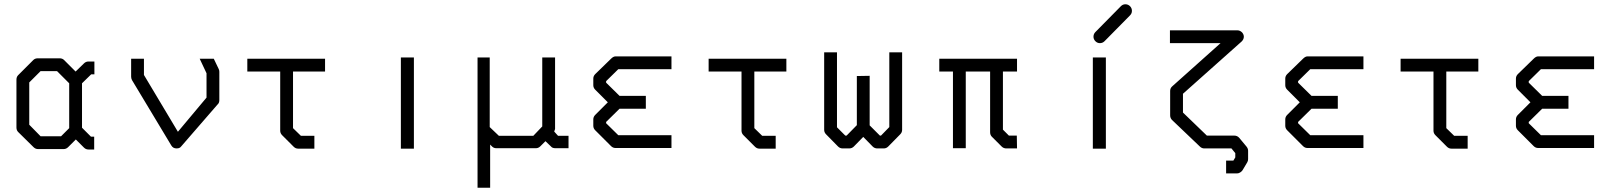

<svg xmlns="http://www.w3.org/2000/svg" viewBox="-20 -745 7600 899"><path d="M364 -147 406 -105H421V-45H394Q382 -45 373 -54L335 -92L299 -56Q290 -47 278 -47H158Q146 -47 137 -56L65 -127Q57 -135 57 -148V-372Q57 -385 65 -393L136 -464Q144 -472 157 -472H259Q272 -472 280 -464L334 -410L373 -448Q382 -457 394 -457H422V-397H407L364 -355ZM304 -145V-355L247 -412H170L117 -359V-161L170 -107H266Z M981 -470 1004 -422Q1007 -416 1007 -409V-276Q1007 -262.5 998 -255L828 -59L823 -54Q816.5 -50 807 -50Q790 -50 782 -64L598 -370Q594 -378 594 -386V-470H654V-394L813 -128L947 -288V-402L915 -470Z M1138 -410V-470H1502V-410H1352V-145L1389 -109H1452V-49H1376Q1364 -49 1355 -58L1301 -112Q1292 -121 1292 -133V-410Z M1857 -476H1918V-49H1857Z M2216 -476H2273V-150L2316 -109H2477L2519 -153V-476H2579V-141Q2579 -139 2575 -129L2593 -109H2642V-51H2581Q2566 -51 2560 -59L2534 -84L2510 -60Q2501 -51 2489 -51H2304Q2292 -51 2284 -59L2275 -68V134H2216Z M3124 -52H2862Q2850 -52 2841 -61L2767 -135Q2758 -144 2758 -156V-186Q2758 -198 2767 -207L2826 -266L2767 -325Q2758 -334 2758 -346V-377Q2758 -389 2767 -398L2841 -470Q2852 -481 2862 -481H3124V-421H2875L2818 -365V-358L2881 -296H3004V-236H2881L2818 -174V-168L2875 -112H3124Z M3298 -410V-470H3662V-410H3512V-145L3549 -109H3612V-49H3536Q3524 -49 3515 -58L3461 -112Q3452 -121 3452 -133V-410Z M4052 -390V-158L4100 -110H4105L4144 -150V-500H4204V-137Q4204 -125 4195 -116L4139 -59Q4130 -50 4118 -50H4088Q4075 -50 4066 -59L4022 -104L3978 -59Q3969 -50 3956 -50H3926Q3913 -50 3904 -59L3848 -116Q3839 -125 3839 -137V-500H3899V-149L3938 -110H3944L3992 -159V-389Z M4378 -410V-470H4742V-410H4676V-138L4704 -110H4741L4742 -50H4692Q4679 -50 4670 -59L4624 -105Q4616 -113 4616 -126V-410H4502V-51H4442V-410Z M5100 -573Q5100 -586 5109 -595L5228.3 -716Q5237.2 -725 5249.2 -725Q5262.1 -725 5271.1 -716Q5280 -707 5280 -694Q5280 -682 5271.1 -673L5151.7 -552Q5142.8 -543 5129.8 -543Q5117.9 -543 5109 -552Q5100 -561 5100 -573ZM5097 -476H5158V-49H5097Z M5721 67V7H5755L5764 -8V-28L5746 -50H5619Q5607 -50 5598 -59L5468 -183Q5459 -192 5459 -205V-319Q5459 -332.5 5469 -341L5695 -543H5458V-603H5774Q5786 -603 5796 -593Q5804 -583.5 5804 -573Q5804 -561 5794 -551L5519 -306V-218L5631 -110H5760Q5773.5 -110 5783 -99L5817 -58Q5824 -49 5824 -39V0Q5824 8.5 5820 15L5798 52Q5794.5 57.5 5787.2 62.2Q5780 67 5772 67Z M6364 -52H6102Q6090 -52 6081 -61L6007 -135Q5998 -144 5998 -156V-186Q5998 -198 6007 -207L6066 -266L6007 -325Q5998 -334 5998 -346V-377Q5998 -389 6007 -398L6081 -470Q6092 -481 6102 -481H6364V-421H6115L6058 -365V-358L6121 -296H6244V-236H6121L6058 -174V-168L6115 -112H6364Z M6538 -410V-470H6902V-410H6752V-145L6789 -109H6852V-49H6776Q6764 -49 6755 -58L6701 -112Q6692 -121 6692 -133V-410Z M7444 -52H7182Q7170 -52 7161 -61L7087 -135Q7078 -144 7078 -156V-186Q7078 -198 7087 -207L7146 -266L7087 -325Q7078 -334 7078 -346V-377Q7078 -389 7087 -398L7161 -470Q7172 -481 7182 -481H7444V-421H7195L7138 -365V-358L7201 -296H7324V-236H7201L7138 -174V-168L7195 -112H7444Z"/></svg>

Font: ibm3270
Style: Regular
Weight: 400
Monospace: yes
Version: Version 2.0.3